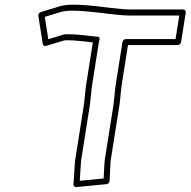

<svg xmlns="http://www.w3.org/2000/svg" viewBox="-20 -706 793 799"><path d="M382.3 -553.5C343.4 -557.3 304.3 -563.5 262.2 -563.5C254.5 -563.5 249.6 -563.6 244.2 -561.9C223.3 -555.8 201 -548.8 181.1 -542.7L166.4 -635.9C188.9 -642.8 207.9 -648.7 229.6 -655.1C242.9 -659.3 258.6 -661.5 277.8 -661.5C352 -661.5 417.4 -648.2 489.8 -642.5C490.1 -642.5 490.5 -642.5 490.8 -642.5C499.1 -642.5 507.8 -642.2 516.7 -641.5C517 -641.5 517.4 -641.5 517.6 -641.5H726.1L710.6 -543.5H504.1C496.5 -543.5 490.5 -536.4 489.6 -531L462.4 -359C457 -325.1 455.9 -293.1 451.2 -263L416.3 -43C415.5 -37.7 414.9 -31.8 414.5 -24.7L411.4 36.8L311.9 46.3L315.9 -15.4C316.2 -26 317 -34.9 318.3 -43L352.8 -261C358 -293.6 359.2 -326.2 364.4 -359L391.6 -531C392 -533.5 392.6 -536 393.6 -538.5C394.7 -541.9 397.7 -553.5 383.7 -553.5ZM366.4 -529.6 339.4 -359C333.9 -324.2 332.7 -291.5 327.8 -261L293.3 -43C291.9 -33.8 290.9 -23.3 290.6 -12.6L285.9 61.2C285.4 68 290.9 73.1 297.7 72.4L422.6 60.4C429.8 59.8 435.7 53.4 436 46.7L439.8 -27.3C440.1 -33.6 440.7 -39 441.3 -43L476.2 -263C481.3 -295.3 482.3 -327.2 487.4 -359L512.6 -518.5H719.1C724.5 -518.5 732.4 -523.4 733.6 -531L753.1 -654C753.9 -659.4 750.1 -666.5 742.6 -666.5H522C513.5 -667.1 504.8 -667.5 495.2 -667.5C425.8 -673 358.6 -686.5 281.7 -686.5C260.9 -686.5 241.9 -684 225.7 -678.9C200.4 -671.5 175.2 -663.6 150.1 -655.9C143.9 -654 138.4 -647 139.5 -640.2L158 -523.2C159 -516.7 165.6 -513 172.4 -515.1C198.2 -522.9 220.6 -530.1 247.9 -538C248.1 -538.1 252.5 -538.5 258.3 -538.5C294.7 -538.5 329.3 -533.5 366.4 -529.6Z"/></svg>

Font: Tape
Style: Regular
Weight: 500
Foundry: Cannot Into Space Fonts
Version: Version 0.97